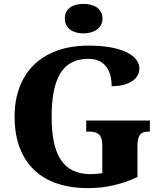

<svg xmlns="http://www.w3.org/2000/svg" viewBox="-20 -959 832 989"><path d="M410 -787C462 -787 508 -813 508 -863C508 -916 462 -939 410 -939C356 -939 314 -916 314 -863C314 -813 356 -787 410 -787ZM433 10C525 10 606 -9 688 -47V-205C688 -260 702 -281 744 -281H752V-338H424V-281H441C489 -281 507 -260 507 -209V-67C487 -64 466 -62 447 -62C300 -62 246 -168 246 -358C246 -548 298 -656 435 -656C514 -656 555 -604 555 -515C652 -515 698 -558 698 -606C698 -672 610 -724 437 -724C186 -724 55 -574 55 -358C55 -137 178 10 433 10Z"/></svg>

Font: Noto Serif Malayalam ExtraBold
Style: Regular
Weight: 800
Designer: Indian type Foundry, Jelle Bosma, Monotype Design Team
Foundry: Monotype Imaging Inc.
Version: Version 2.104